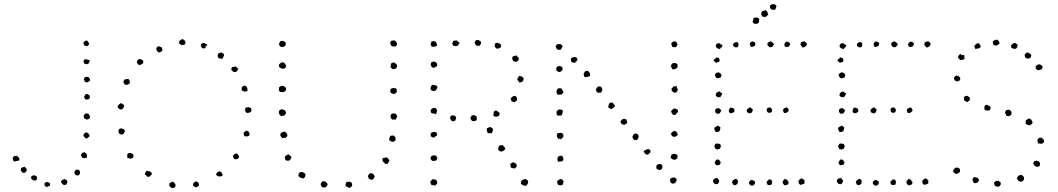

<svg xmlns="http://www.w3.org/2000/svg" viewBox="-20 -937 5399 980"><path d="M428.7 -724.6Q435.5 -716.8 434.1 -715.3Q432.6 -713.9 435.5 -711.9Q430.7 -707 429.7 -705.1Q428.7 -703.1 425.8 -702.1Q421.9 -701.2 418.9 -702.6Q416 -704.1 411.1 -704.1Q405.3 -713.9 406.2 -715.8Q407.2 -717.8 405.3 -719.7L415 -728.5Q424.8 -731.4 425.8 -729Q426.8 -726.6 428.7 -724.6ZM438.5 -628.9Q433.6 -610.4 426.8 -609.4Q423.8 -609.4 418.9 -609.9Q414.1 -610.4 411.1 -612.3Q405.3 -622.1 406.2 -625.5Q407.2 -628.9 409.2 -630.9Q412.1 -635.7 418 -634.8Q423.8 -633.8 430.7 -631.8ZM441.4 -528.3Q436.5 -523.4 431.2 -519.5Q425.8 -515.6 416 -517.6Q413.1 -521.5 411.1 -524.9Q409.2 -528.3 407.2 -531.2Q412.1 -541 412.1 -541.5Q412.1 -542 414.1 -543Q426.8 -547.9 433.6 -541Q440.4 -534.2 439 -531.7Q437.5 -529.3 441.4 -528.3ZM438.5 -448.2Q438.5 -438.5 438 -436Q437.5 -433.6 433.6 -431.6Q429.7 -428.7 426.3 -429.7Q422.9 -430.7 420.9 -427.7Q412.1 -430.7 409.2 -443.4Q410.2 -446.3 412.1 -448.2Q414.1 -450.2 414.1 -454.1Q418 -455.1 419.4 -456.5Q420.9 -458 425.8 -457Q434.6 -452.1 438.5 -448.2ZM410.2 -332Q407.2 -337.9 407.2 -345.7Q413.1 -353.5 415 -357.4Q420.9 -358.4 424.8 -357.9Q428.7 -357.4 433.6 -355.5Q432.6 -352.5 435.1 -350.1Q437.5 -347.7 439.5 -344.7Q437.5 -341.8 438.5 -338.9Q439.5 -335.9 438.5 -334Q436.5 -333 432.6 -330.1Q428.7 -327.1 426.8 -327.1Q421.9 -326.2 418.5 -328.6Q415 -331.1 410.2 -332ZM423.8 -230.5Q418.9 -228.5 417 -231Q415 -233.4 413.1 -235.4Q407.2 -240.2 406.7 -242.7Q406.2 -245.1 405.3 -248Q408.2 -252.9 411.6 -256.8Q415 -260.7 422.9 -261.7Q426.8 -257.8 430.2 -255.9Q433.6 -253.9 435.5 -249Q439.5 -242.2 434.1 -238.8Q428.7 -235.4 423.8 -230.5ZM423.8 -132.8Q418.9 -131.8 414.6 -130.4Q410.2 -128.9 405.3 -129.9Q398.4 -131.8 396 -137.7Q393.6 -143.6 393.6 -149.4Q395.5 -151.4 397.9 -153.3Q400.4 -155.3 401.4 -158.2Q405.3 -158.2 407.2 -158.7Q409.2 -159.2 412.1 -160.2Q414.1 -157.2 417 -156.2Q419.9 -155.3 421.9 -152.3Q423.8 -144.5 424.3 -139.6Q424.8 -134.8 423.8 -132.8ZM79.1 -118.2Q74.2 -119.1 73.7 -116.7Q73.2 -114.3 68.4 -116.2Q57.6 -112.3 50.8 -113.3Q48.8 -117.2 46.9 -120.6Q44.9 -124 44.9 -127.9Q44.9 -132.8 47.4 -134.8Q49.8 -136.7 51.8 -140.6Q56.6 -139.6 58.6 -140.6Q60.5 -141.6 65.4 -141.6Q69.3 -139.6 71.8 -136.7Q74.2 -133.8 77.1 -130.9Q79.1 -126 78.6 -124.5Q78.1 -123 79.1 -118.2ZM96.7 -54.7Q93.8 -56.6 91.3 -60.5Q88.9 -64.5 85 -66.4Q86.9 -69.3 86.9 -72.3Q86.9 -75.2 87.9 -78.1Q93.8 -84 97.2 -83.5Q100.6 -83 105.5 -85.9Q109.4 -84 110.4 -80.6Q111.3 -77.1 115.2 -76.2Q115.2 -72.3 116.2 -69.3Q117.2 -66.4 115.2 -64.5Q109.4 -56.6 107.4 -55.7Q98.6 -54.7 96.7 -54.7ZM378.9 -41Q371.1 -43 366.2 -43Q360.4 -51.8 360.8 -53.2Q361.3 -54.7 359.4 -55.7Q360.4 -61.5 362.8 -64.9Q365.2 -68.4 368.2 -71.3Q375 -72.3 380.9 -69.8Q386.7 -67.4 388.7 -61.5Q388.7 -49.8 387.2 -48.8Q385.7 -47.9 383.8 -45.9ZM169.9 -34.2Q168 -29.3 168.5 -26.4Q168.9 -23.4 167 -18.6Q165 -17.6 161.6 -16.1Q158.2 -14.6 153.3 -15.6Q148.4 -16.6 142.6 -22Q136.7 -27.3 139.6 -36.1Q148.4 -43 156.2 -42Q161.1 -41 164.1 -38.1Q167 -35.2 169.9 -34.2ZM322.3 -16.6Q323.2 -13.7 323.7 -11.2Q324.2 -8.8 324.2 -5.9Q320.3 -1 320.3 1.5Q320.3 3.9 319.3 4.9Q309.6 8.8 302.7 5.9Q295.9 0 292.5 -5.9Q289.1 -11.7 294.9 -14.6Q297.9 -18.6 301.8 -20Q305.7 -21.5 309.6 -23.4Q318.4 -18.6 319.3 -17.1Q320.3 -15.6 322.3 -16.6ZM234.4 -2Q235.4 2.9 235.8 4.4Q236.3 5.9 234.4 10.7Q219.7 18.6 215.8 16.6Q212.9 15.6 209.5 11.2Q206.1 6.8 207 1Q207 -2.9 211.4 -5.4Q215.8 -7.8 220.7 -7.8Q225.6 -7.8 228.5 -5.4Q231.4 -2.9 234.4 -2Z M913.1 -738.3Q917 -733.4 924.8 -728.5Q924.8 -725.6 925.8 -723.1Q926.8 -720.7 926.8 -717.8Q925.8 -710.9 919.9 -709Q914.1 -707 907.2 -706.1Q898.4 -712.9 896.5 -714.4Q894.5 -715.8 892.6 -716.8Q895.5 -723.6 895 -725.1Q894.5 -726.6 895.5 -727.5Q904.3 -736.3 907.7 -735.8Q911.1 -735.4 913.1 -738.3ZM1038.1 -710.9Q1035.2 -700.2 1033.2 -702.6Q1031.2 -705.1 1029.3 -702.1Q1031.2 -691.4 1024.4 -690.4Q1017.6 -689.5 1011.7 -691.4Q1008.8 -696.3 1006.3 -700.7Q1003.9 -705.1 1005.9 -710.9Q1013.7 -716.8 1014.6 -717.8Q1024.4 -718.8 1031.2 -711.9ZM807.6 -693.4Q806.6 -689.5 807.6 -686Q808.6 -682.6 809.6 -678.7Q804.7 -675.8 800.8 -672.4Q796.9 -668.9 788.1 -669.9Q783.2 -675.8 781.2 -676.8Q779.3 -677.7 781.2 -678.7Q775.4 -689.5 778.3 -691.4Q781.2 -693.4 782.2 -698.2Q790 -702.1 795.9 -699.2Q801.8 -696.3 807.6 -693.4ZM1114.3 -636.7Q1106.4 -638.7 1100.1 -639.2Q1093.8 -639.6 1091.8 -647.5Q1089.8 -651.4 1091.3 -654.8Q1092.8 -658.2 1093.8 -663.1Q1106.4 -670.9 1112.3 -668Q1118.2 -665 1122.1 -662.1Q1124 -652.3 1123 -651.4Q1122.1 -650.4 1121.1 -648.4Q1116.2 -638.7 1115.7 -638.7Q1115.2 -638.7 1114.3 -636.7ZM693.4 -635.7Q704.1 -632.8 708.5 -629.4Q712.9 -626 710.9 -619.1Q710.9 -614.3 708.5 -612.3Q706.1 -610.4 701.2 -608.4Q693.4 -604.5 690.4 -605Q687.5 -605.5 682.6 -611.3Q679.7 -615.2 678.7 -617.7Q677.7 -620.1 679.7 -625Q681.6 -629.9 687.5 -634.8ZM1197.3 -585.9Q1192.4 -576.2 1189 -573.7Q1185.5 -571.3 1183.6 -569.3Q1178.7 -568.4 1176.3 -569.8Q1173.8 -571.3 1169.9 -570.3Q1168 -575.2 1164.1 -577.1Q1160.2 -579.1 1160.2 -584Q1164.1 -594.7 1165 -594.2Q1166 -593.8 1168 -594.7Q1180.7 -596.7 1182.1 -597.7Q1183.6 -598.6 1185.5 -596.7Q1188.5 -593.8 1190.4 -590.8Q1192.4 -587.9 1197.3 -585.9ZM609.4 -515.6Q611.3 -526.4 614.3 -530.3Q627 -534.2 629.9 -533.7Q632.8 -533.2 636.7 -533.2Q643.6 -523.4 642.6 -519Q641.6 -514.6 641.6 -509.8Q630.9 -503.9 626 -503.9Q621.1 -503.9 617.2 -504.9Q616.2 -508.8 613.8 -510.7Q611.3 -512.7 609.4 -515.6ZM1244.1 -475.6Q1239.3 -468.8 1227.5 -469.7Q1222.7 -470.7 1219.7 -472.7Q1216.8 -474.6 1213.9 -476.6Q1213.9 -482.4 1213.4 -484.9Q1212.9 -487.3 1213.9 -492.2Q1218.8 -495.1 1222.7 -498Q1226.6 -501 1234.4 -499Q1243.2 -488.3 1242.7 -484.4Q1242.2 -480.5 1244.1 -475.6ZM613.3 -402.3Q613.3 -377.9 592.8 -377.9Q585.9 -384.8 584 -385.3Q582 -385.7 581.1 -387.7Q580.1 -390.6 581.1 -393.1Q582 -395.5 583 -399.4Q590.8 -406.2 592.8 -408.2Q594.7 -410.2 597.7 -410.2Q601.6 -409.2 605 -405.8Q608.4 -402.3 613.3 -402.3ZM1261.7 -385.7Q1262.7 -382.8 1262.7 -378.4Q1262.7 -374 1263.7 -371.1Q1256.8 -358.4 1237.3 -361.3Q1229.5 -372.1 1230.5 -376Q1231.4 -379.9 1233.4 -386.7Q1236.3 -388.7 1241.2 -388.7Q1246.1 -388.7 1250 -390.6Q1254.9 -386.7 1261.7 -385.7ZM591.8 -281.2Q594.7 -280.3 597.7 -281.2Q600.6 -282.2 602.5 -281.2Q604.5 -279.3 608.4 -278.3Q612.3 -277.3 614.3 -275.4Q618.2 -269.5 617.2 -264.6Q611.3 -254.9 610.4 -253.4Q609.4 -252 607.4 -251Q595.7 -250 592.3 -252.4Q588.9 -254.9 586.9 -256.8Q583 -271.5 585.9 -273.9Q588.9 -276.4 591.8 -281.2ZM1250 -264.6Q1252 -258.8 1253.4 -254.9Q1254.9 -251 1252.9 -246.1Q1244.1 -237.3 1227.5 -242.2Q1225.6 -247.1 1224.1 -250.5Q1222.7 -253.9 1224.6 -261.7Q1226.6 -263.7 1230 -264.6Q1233.4 -265.6 1234.4 -269.5Q1240.2 -271.5 1242.7 -268.6Q1245.1 -265.6 1250 -264.6ZM1201.2 -139.6Q1199.2 -128.9 1194.3 -127Q1187.5 -123 1182.1 -124Q1176.8 -125 1174.8 -127Q1169.9 -135.7 1168.9 -137.7Q1171.9 -148.4 1179.2 -151.9Q1186.5 -155.3 1193.4 -151.4Q1193.4 -146.5 1196.3 -144.5Q1199.2 -142.6 1201.2 -139.6ZM634.8 -156.2Q638.7 -154.3 642.1 -155.8Q645.5 -157.2 647.5 -156.2Q653.3 -152.3 655.8 -151.4Q658.2 -150.4 660.2 -148.4Q662.1 -141.6 661.1 -138.7Q660.2 -135.7 657.2 -130.9L646.5 -127Q640.6 -127 638.2 -129.4Q635.7 -131.8 631.8 -129.9Q627.9 -137.7 629.4 -140.6Q630.9 -143.6 628.9 -147.5ZM746.1 -37.1Q743.2 -36.1 739.7 -34.7Q736.3 -33.2 732.4 -35.2Q724.6 -43.9 719.7 -45.9Q720.7 -57.6 728.5 -65.4Q736.3 -65.4 745.6 -61.5Q754.9 -57.6 754.9 -49.8Q754.9 -44.9 751.5 -43.5Q748 -42 746.1 -37.1ZM1115.2 -39.1Q1104.5 -36.1 1100.1 -36.1Q1095.7 -36.1 1093.8 -37.1Q1091.8 -38.1 1088.4 -40.5Q1085 -43 1082 -44.9Q1086.9 -55.7 1089.8 -57.6Q1099.6 -64.5 1105.5 -61.5Q1114.3 -53.7 1115.2 -48.8Q1116.2 -43.9 1115.2 -39.1ZM979.5 19.5Q974.6 15.6 966.8 12.7Q966.8 9.8 965.8 6.8Q964.8 3.9 966.8 -1Q975.6 -9.8 976.6 -10.3Q977.5 -10.7 981.4 -10.7Q985.4 -10.7 986.8 -8.8Q988.3 -6.8 992.2 -5.9Q994.1 -2.9 995.1 2Q996.1 6.8 994.1 11.7Q989.3 16.6 979.5 19.5ZM843.8 -1Q848.6 -2 851.6 -4.9Q854.5 -7.8 859.4 -9.8Q870.1 -7.8 874.5 2.9Q878.9 13.7 871.1 19.5Q863.3 22.5 862.8 22.9Q862.3 23.4 857.4 22.5Q850.6 20.5 846.7 14.6Q842.8 6.8 844.2 4.4Q845.7 2 843.8 -1Z M1997.1 -699.2Q1989.3 -701.2 1988.3 -700.2Q1987.3 -699.2 1985.4 -699.2Q1976.6 -701.2 1973.1 -710.9Q1969.7 -720.7 1977.5 -728.5Q1980.5 -730.5 1985.4 -730Q1990.2 -729.5 1993.2 -731.4Q2001 -726.6 2004.9 -718.8Q2010.7 -708 1997.1 -699.2ZM1410.2 -726.6Q1414.1 -726.6 1418 -728Q1421.9 -729.5 1425.8 -727.5Q1435.5 -723.6 1436.5 -722.7Q1439.5 -713.9 1438.5 -711.9Q1437.5 -710 1438.5 -707Q1430.7 -695.3 1415 -697.3Q1413.1 -698.2 1410.2 -700.7Q1407.2 -703.1 1405.3 -705.1Q1403.3 -715.8 1407.2 -719.7ZM1983.4 -584Q1981.4 -585.9 1979 -588.4Q1976.6 -590.8 1973.6 -592.8Q1974.6 -606.4 1975.6 -610.4Q1976.6 -614.3 1981.4 -616.2Q1983.4 -617.2 1987.8 -617.7Q1992.2 -618.2 1995.1 -616.2Q1997.1 -615.2 2002 -610.4Q2006.8 -605.5 2006.8 -600.6Q2007.8 -596.7 2004.4 -591.8Q2001 -586.9 1996.1 -585Q1994.1 -584 1990.7 -584.5Q1987.3 -585 1983.4 -584ZM1403.3 -595.7Q1405.3 -598.6 1404.3 -601.6Q1403.3 -604.5 1404.3 -607.4Q1410.2 -615.2 1413.1 -615.2Q1418 -619.1 1421.9 -618.7Q1425.8 -618.2 1430.7 -617.2Q1436.5 -608.4 1438 -606Q1439.5 -603.5 1440.4 -601.6Q1440.4 -593.8 1434.1 -589.4Q1427.7 -585 1419.9 -586.9Q1414.1 -587.9 1411.1 -590.8Q1408.2 -593.8 1403.3 -595.7ZM2004.9 -482.4Q2003.9 -476.6 2004.4 -473.6Q2004.9 -470.7 2006.8 -466.8Q1999 -464.8 1998 -459Q1990.2 -456.1 1981.9 -459.5Q1973.6 -462.9 1971.7 -470.7Q1971.7 -474.6 1972.7 -477.1Q1973.6 -479.5 1975.6 -484.4Q1985.4 -488.3 1988.8 -487.8Q1992.2 -487.3 1997.1 -487.3ZM1403.3 -473.6Q1404.3 -479.5 1403.8 -481.9Q1403.3 -484.4 1404.3 -491.2Q1414.1 -499 1415 -499Q1428.7 -499 1431.6 -495.1Q1434.6 -491.2 1439.5 -489.3Q1440.4 -483.4 1439.5 -475.6Q1435.5 -473.6 1433.6 -471.2Q1431.6 -468.8 1426.8 -466.8Q1418.9 -467.8 1416.5 -467.3Q1414.1 -466.8 1411.1 -467.8ZM1439.5 -356.4Q1433.6 -351.6 1430.7 -346.7Q1424.8 -346.7 1421.4 -345.7Q1418 -344.7 1413.1 -345.7Q1411.1 -348.6 1408.7 -350.6Q1406.2 -352.5 1404.3 -357.4Q1402.3 -360.4 1403.8 -362.8Q1405.3 -365.2 1403.3 -370.1Q1411.1 -377.9 1412.6 -377.4Q1414.1 -377 1416 -379.9Q1419.9 -377.9 1425.3 -377Q1430.7 -376 1434.6 -374Q1440.4 -362.3 1439.5 -360.4Q1438.5 -358.4 1439.5 -356.4ZM2001 -327.1Q1996.1 -327.1 1991.2 -326.7Q1986.3 -326.2 1981.4 -327.1Q1974.6 -335 1975.1 -335.9Q1975.6 -336.9 1974.6 -337.9Q1971.7 -344.7 1974.6 -350.1Q1977.5 -355.5 1982.4 -357.4Q1986.3 -359.4 1991.2 -357.9Q1996.1 -356.4 2001 -355.5Q2002.9 -350.6 2005.4 -348.1Q2007.8 -345.7 2006.8 -340.8Q2005.9 -336.9 2003.4 -334.5Q2001 -332 2001 -327.1ZM1419.9 -232.4Q1412.1 -242.2 1411.1 -244.1V-254.9Q1417 -260.7 1421.9 -262.7Q1426.8 -264.6 1434.6 -265.6Q1440.4 -256.8 1441.9 -256.8Q1443.4 -256.8 1445.3 -254.9Q1448.2 -243.2 1444.3 -239.7Q1440.4 -236.3 1436.5 -233.4Q1431.6 -233.4 1427.7 -232.9Q1423.8 -232.4 1419.9 -232.4ZM1998 -217.8Q1993.2 -217.8 1990.7 -215.3Q1988.3 -212.9 1984.4 -212.9Q1979.5 -212.9 1975.6 -215.8Q1971.7 -218.8 1966.8 -220.7Q1966.8 -235.4 1969.2 -237.8Q1971.7 -240.2 1973.6 -244.1Q1983.4 -246.1 1992.2 -244.1Q1994.1 -240.2 1995.6 -238.3Q1997.1 -236.3 1999 -234.4Q1999 -227.5 1998.5 -225.1Q1998 -222.7 1998 -217.8ZM1433.6 -136.7Q1442.4 -146.5 1453.1 -149.4Q1457 -143.6 1461.9 -141.6Q1466.8 -139.6 1467.8 -133.8Q1460.9 -120.1 1460 -119.1Q1454.1 -116.2 1447.8 -116.7Q1441.4 -117.2 1439.5 -119.1Q1435.5 -121.1 1435.1 -126.5Q1434.6 -131.8 1433.6 -136.7ZM1930.7 -127.9Q1941.4 -130.9 1946.3 -132.8Q1951.2 -134.8 1956.1 -132.8Q1965.8 -121.1 1966.8 -120.1Q1967.8 -119.1 1966.8 -113.3Q1964.8 -110.4 1962.4 -107.9Q1960 -105.5 1959 -100.6Q1953.1 -100.6 1949.7 -100.6Q1946.3 -100.6 1944.3 -102.5Q1942.4 -104.5 1940.9 -107.4Q1939.5 -110.4 1935.5 -110.4Q1933.6 -114.3 1932.6 -116.7Q1931.6 -119.1 1933.6 -124ZM1540 -44.9Q1537.1 -32.2 1534.2 -30.8Q1531.2 -29.3 1528.3 -25.4Q1524.4 -27.3 1521.5 -27.8Q1518.6 -28.3 1513.7 -29.3Q1511.7 -33.2 1507.8 -34.7Q1503.9 -36.1 1502 -38.1Q1502.9 -42 1504.4 -44.9Q1505.9 -47.9 1504.9 -52.7Q1512.7 -60.5 1524.4 -58.6Q1530.3 -54.7 1531.7 -54.7Q1533.2 -54.7 1534.2 -53.7ZM1861.3 -25.4Q1861.3 -30.3 1859.9 -33.2Q1858.4 -36.1 1856.4 -39.1Q1860.4 -41 1860.8 -43.5Q1861.3 -45.9 1863.3 -47.9Q1865.2 -49.8 1868.7 -51.8Q1872.1 -53.7 1877 -52.7Q1886.7 -48.8 1886.7 -47.9Q1886.7 -46.9 1887.7 -45.9Q1893.6 -35.2 1892.6 -34.7Q1891.6 -34.2 1890.6 -32.2Q1885.7 -22.5 1884.8 -22.5Q1876 -16.6 1871.1 -21.5ZM1653.3 2Q1649.4 14.6 1641.6 18.6Q1633.8 22.5 1623 17.6Q1621.1 13.7 1619.1 11.2Q1617.2 8.8 1617.2 3.9Q1617.2 -1 1620.6 -5.4Q1624 -9.8 1627 -12.7Q1630.9 -11.7 1634.8 -11.2Q1638.7 -10.7 1642.6 -9.8Q1644.5 -4.9 1647.5 -2.9Q1650.4 -1 1653.3 2ZM1776.4 -2.9Q1774.4 0 1776.4 2.4Q1778.3 4.9 1777.3 8.8Q1776.4 13.7 1772.9 16.6Q1769.5 19.5 1764.6 22.5Q1759.8 21.5 1757.8 18.6Q1755.9 15.6 1751 17.6Q1749 14.6 1747.1 13.7Q1745.1 12.7 1743.2 9.8Q1744.1 1 1745.6 -1.5Q1747.1 -3.9 1749 -7.8Q1752.9 -8.8 1756.8 -9.3Q1760.7 -9.8 1765.6 -9.8Q1772.5 -4.9 1773.9 -4.9Q1775.4 -4.9 1776.4 -2.9Z M2428.7 -704.1Q2423.8 -704.1 2419.9 -703.1Q2416 -702.1 2412.1 -704.1Q2406.2 -709 2405.3 -712.9Q2404.3 -716.8 2402.3 -719.7Q2406.2 -723.6 2408.2 -731.4Q2412.1 -731.4 2415 -732.4Q2418 -733.4 2420.9 -732.4Q2424.8 -732.4 2427.2 -729.5Q2429.7 -726.6 2434.6 -725.6Q2436.5 -715.8 2433.6 -711.4Q2430.7 -707 2428.7 -704.1ZM2325.2 -716.8Q2324.2 -712.9 2321.3 -711.9Q2318.4 -710.9 2320.3 -706.1Q2316.4 -705.1 2314.5 -703.6Q2312.5 -702.1 2308.6 -701.2Q2304.7 -701.2 2301.3 -702.1Q2297.9 -703.1 2293.9 -704.1Q2291 -706.1 2290.5 -709.5Q2290 -712.9 2288.1 -715.8Q2291 -718.8 2293 -727.5Q2296.9 -729.5 2301.8 -730Q2306.6 -730.5 2311.5 -730.5Q2318.4 -722.7 2319.8 -723.1Q2321.3 -723.6 2322.3 -722.7ZM2210.9 -712.9Q2209 -706.1 2209 -702.1Q2188.5 -694.3 2180.7 -702.1Q2180.7 -705.1 2179.2 -707.5Q2177.7 -710 2177.7 -712.9Q2181.6 -717.8 2181.2 -720.7Q2180.7 -723.6 2182.6 -726.6Q2184.6 -724.6 2187 -726.1Q2189.5 -727.5 2193.4 -727.5Q2197.3 -726.6 2199.2 -725.6Q2201.2 -724.6 2205.1 -722.7Q2205.1 -718.8 2207 -716.8Q2209 -714.8 2210.9 -712.9ZM2538.1 -707Q2538.1 -704.1 2537.6 -702.1Q2537.1 -700.2 2537.1 -696.3Q2526.4 -689.5 2521.5 -688.5Q2516.6 -687.5 2511.7 -691.4Q2506.8 -695.3 2506.8 -697.8Q2506.8 -700.2 2503.9 -700.2Q2507.8 -708 2505.9 -713.9Q2509.8 -715.8 2512.2 -717.8Q2514.6 -719.7 2518.6 -718.8Q2534.2 -713.9 2538.1 -707ZM2628.9 -639.6Q2627 -635.7 2627 -634.8Q2627 -633.8 2626 -628.9Q2622.1 -627.9 2621.6 -625.5Q2621.1 -623 2616.2 -622.1Q2611.3 -620.1 2607.4 -622.6Q2603.5 -625 2598.6 -626Q2596.7 -630.9 2595.2 -635.7Q2593.8 -640.6 2595.7 -647.5Q2608.4 -653.3 2610.8 -652.8Q2613.3 -652.3 2615.2 -654.3Q2622.1 -647.5 2624.5 -644.5Q2627 -641.6 2628.9 -639.6ZM2189.5 -590.8Q2179.7 -598.6 2179.7 -602.1Q2179.7 -605.5 2176.8 -606.4Q2178.7 -608.4 2179.7 -610.8Q2180.7 -613.3 2180.7 -618.2Q2184.6 -620.1 2189.5 -622.1Q2194.3 -624 2199.2 -622.1Q2202.1 -620.1 2205.1 -618.7Q2208 -617.2 2210 -615.2L2211.9 -601.6Q2200.2 -590.8 2189.5 -590.8ZM2652.3 -529.3Q2651.4 -526.4 2648.9 -524.4Q2646.5 -522.5 2645.5 -518.6Q2640.6 -517.6 2637.7 -517.1Q2634.8 -516.6 2630.9 -515.6Q2627.9 -518.6 2625.5 -523.4Q2623 -528.3 2620.1 -531.2Q2624 -543 2626 -544.4Q2627.9 -545.9 2629.9 -549.8Q2634.8 -548.8 2636.2 -547.9Q2637.7 -546.9 2641.6 -547.9Q2648.4 -542 2649.9 -541Q2651.4 -540 2652.3 -538.1ZM2210.9 -498Q2213.9 -490.2 2210 -484.4Q2206.1 -478.5 2202.1 -473.6Q2181.6 -468.8 2176.8 -484.4Q2179.7 -490.2 2178.7 -495.1Q2180.7 -496.1 2182.1 -499Q2183.6 -502 2185.5 -503.9Q2200.2 -503.9 2203.1 -501.5Q2206.1 -499 2210.9 -498ZM2610.4 -448.2 2618.2 -438.5Q2619.1 -428.7 2618.2 -426.3Q2617.2 -423.8 2617.2 -420.9Q2612.3 -422.9 2611.3 -419.9Q2610.4 -417 2606.4 -415Q2600.6 -415 2597.7 -417.5Q2594.7 -419.9 2589.8 -419.9Q2591.8 -424.8 2589.4 -427.2Q2586.9 -429.7 2585.9 -432.6Q2593.8 -444.3 2599.1 -445.3Q2604.5 -446.3 2610.4 -448.2ZM2211.9 -374Q2208 -364.3 2208.5 -362.8Q2209 -361.3 2209 -360.4Q2202.1 -351.6 2201.2 -354Q2200.2 -356.4 2198.2 -357.4Q2186.5 -357.4 2184.6 -358.9Q2182.6 -360.4 2180.7 -361.3Q2178.7 -368.2 2178.7 -370.1Q2178.7 -372.1 2176.8 -374Q2184.6 -382.8 2189 -384.8Q2193.4 -386.7 2202.1 -385.7Q2205.1 -383.8 2207 -379.9Q2209 -376 2211.9 -374ZM2530.3 -359.4Q2530.3 -346.7 2521.5 -342.8Q2504.9 -338.9 2498 -346.7Q2499 -354.5 2499.5 -358.9Q2500 -363.3 2502.9 -370.1Q2505.9 -371.1 2509.3 -372.1Q2512.7 -373 2514.6 -372.1Q2525.4 -365.2 2526.9 -363.3Q2528.3 -361.3 2530.3 -359.4ZM2414.1 -342.8Q2412.1 -337.9 2413.6 -333.5Q2415 -329.1 2412.1 -324.2Q2410.2 -320.3 2401.9 -318.8Q2393.6 -317.4 2388.7 -320.3Q2383.8 -329.1 2381.8 -331.1Q2379.9 -333 2380.9 -335Q2380.9 -337.9 2383.8 -340.8Q2386.7 -343.8 2387.7 -347.7Q2391.6 -347.7 2394 -348.6Q2396.5 -349.6 2400.4 -349.6Q2404.3 -348.6 2406.7 -345.2Q2409.2 -341.8 2414.1 -342.8ZM2301.8 -346.7Q2303.7 -342.8 2305.2 -341.8Q2306.6 -340.8 2308.6 -336.9Q2305.7 -325.2 2305.2 -324.7Q2304.7 -324.2 2301.8 -320.3Q2290 -315.4 2285.2 -320.3Q2275.4 -332 2277.3 -336.9Q2279.3 -341.8 2281.2 -345.7Q2290 -349.6 2293.5 -347.7Q2296.9 -345.7 2301.8 -346.7ZM2490.2 -256.8Q2482.4 -256.8 2479 -257.3Q2475.6 -257.8 2470.7 -255.9Q2469.7 -259.8 2467.8 -261.7Q2465.8 -263.7 2465.8 -267.6Q2463.9 -272.5 2464.8 -274.9Q2465.8 -277.3 2464.8 -282.2Q2475.6 -286.1 2481.4 -289.1Q2486.3 -287.1 2488.3 -285.2Q2490.2 -283.2 2495.1 -281.2Q2497.1 -269.5 2494.1 -265.6Q2491.2 -261.7 2490.2 -256.8ZM2206.1 -262.7Q2208 -258.8 2209.5 -255.9Q2210.9 -252.9 2211.9 -248Q2210 -245.1 2207.5 -244.1Q2205.1 -243.2 2203.1 -241.2Q2194.3 -233.4 2194.3 -233.9Q2194.3 -234.4 2192.4 -235.4Q2182.6 -237.3 2181.2 -239.7Q2179.7 -242.2 2177.7 -243.2Q2179.7 -248 2178.7 -251Q2177.7 -253.9 2178.7 -257.8Q2186.5 -260.7 2187 -261.7Q2187.5 -262.7 2189.5 -262.7Q2197.3 -263.7 2206.1 -262.7ZM2544.9 -196.3 2552.7 -188.5Q2558.6 -180.7 2558.6 -178.7Q2558.6 -176.8 2560.5 -176.8Q2549.8 -167 2543.9 -164.6Q2538.1 -162.1 2531.2 -165Q2525.4 -169.9 2522.5 -172.9Q2523.4 -182.6 2524.9 -186.5Q2526.4 -190.4 2528.3 -193.4Q2532.2 -195.3 2536.6 -195.3Q2541 -195.3 2544.9 -196.3ZM2178.7 -137.7Q2190.4 -144.5 2194.3 -144.5Q2201.2 -142.6 2206.1 -142.6Q2209 -134.8 2210.4 -133.8Q2211.9 -132.8 2211.9 -129.9Q2211.9 -127 2209.5 -123Q2207 -119.1 2205.1 -117.2Q2190.4 -114.3 2185.5 -116.2Q2183.6 -117.2 2181.6 -120.6Q2179.7 -124 2177.7 -126Q2176.8 -129.9 2178.2 -131.3Q2179.7 -132.8 2178.7 -137.7ZM2609.4 -77.1Q2602.5 -78.1 2597.2 -78.6Q2591.8 -79.1 2587.9 -82Q2585 -93.8 2584.5 -96.2Q2584 -98.6 2585.9 -101.6Q2592.8 -106.4 2595.7 -107.9Q2598.6 -109.4 2603.5 -107.4Q2613.3 -100.6 2615.2 -100.6Q2617.2 -96.7 2617.7 -90.8Q2618.2 -85 2613.3 -83ZM2201.2 10.7Q2196.3 8.8 2190.9 8.3Q2185.5 7.8 2180.7 5.9Q2175.8 -4.9 2176.8 -9.3Q2177.7 -13.7 2180.7 -14.6Q2187.5 -23.4 2189.5 -22.5Q2191.4 -21.5 2194.3 -21.5Q2204.1 -21.5 2209 -14.6Q2211.9 -8.8 2211.9 -4.9Q2211.9 -1 2210.9 1Q2206.1 3.9 2205.1 6.8Q2204.1 9.8 2201.2 10.7ZM2664.1 11.7Q2659.2 11.7 2657.2 10.3Q2655.3 8.8 2648.4 8.8Q2646.5 5.9 2643.6 4.4Q2640.6 2.9 2638.7 1Q2640.6 -13.7 2641.6 -14.6Q2651.4 -21.5 2655.8 -22Q2660.2 -22.5 2663.1 -23.4Q2667 -21.5 2669.9 -18.6Q2672.9 -15.6 2675.8 -12.7Q2675.8 -2 2672.9 2Q2668 8.8 2667 9.8Q2666 10.7 2664.1 11.7Z M3411.1 -698.2Q3406.2 -711.9 3406.2 -713.9Q3406.2 -717.8 3409.2 -719.2Q3412.1 -720.7 3415 -724.6Q3422.9 -726.6 3430.7 -724.6Q3432.6 -720.7 3434.6 -717.3Q3436.5 -713.9 3438.5 -709Q3436.5 -706.1 3434.6 -703.1Q3432.6 -700.2 3430.7 -697.3Q3424.8 -695.3 3420.9 -696.3Q3417 -697.3 3411.1 -698.2ZM2852.5 -703.1Q2848.6 -693.4 2846.7 -691.9Q2844.7 -690.4 2844.7 -685.5Q2839.8 -682.6 2835.4 -682.6Q2831.1 -682.6 2823.2 -684.6Q2819.3 -693.4 2817.9 -694.8Q2816.4 -696.3 2815.4 -700.2Q2818.4 -706.1 2820.8 -707.5Q2823.2 -709 2825.2 -711.9Q2835 -710.9 2835.9 -711.9Q2836.9 -712.9 2838.9 -711.9Q2843.8 -710.9 2845.7 -708Q2847.7 -705.1 2852.5 -703.1ZM2924.8 -641.6Q2924.8 -637.7 2926.3 -635.7Q2927.7 -633.8 2926.8 -630.9Q2925.8 -626 2921.4 -623.5Q2917 -621.1 2915 -616.2Q2910.2 -618.2 2899.4 -618.2Q2888.7 -631.8 2898.4 -642.6Q2904.3 -643.6 2909.2 -645.5Q2914.1 -647.5 2919.9 -644.5ZM3414.1 -616.2Q3416 -614.3 3420.9 -614.7Q3425.8 -615.2 3427.7 -616.2Q3430.7 -614.3 3433.1 -612.3Q3435.5 -610.4 3438.5 -608.4Q3437.5 -604.5 3438.5 -602.1Q3439.5 -599.6 3438.5 -594.7Q3435.5 -588.9 3429.7 -586.4Q3423.8 -584 3416 -582Q3412.1 -583 3411.1 -585.9Q3410.2 -588.9 3407.2 -590.8Q3407.2 -594.7 3405.8 -597.7Q3404.3 -600.6 3404.3 -603.5Q3410.2 -610.4 3412.1 -612.3ZM2851.6 -591.8Q2851.6 -586.9 2850.6 -585Q2849.6 -583 2851.6 -580.1Q2847.7 -576.2 2843.8 -572.8Q2839.8 -569.3 2833 -569.3Q2829.1 -570.3 2827.1 -572.3Q2825.2 -574.2 2821.3 -575.2Q2821.3 -579.1 2820.3 -580.6Q2819.3 -582 2818.4 -586.9Q2822.3 -593.8 2822.3 -595.2Q2822.3 -596.7 2823.2 -597.7Q2833 -598.6 2835.9 -599.6Q2838.9 -600.6 2841.8 -599.6Q2844.7 -596.7 2847.2 -595.2Q2849.6 -593.8 2851.6 -591.8ZM2962.9 -544.9Q2960.9 -553.7 2960 -554.2Q2959 -554.7 2959 -556.6Q2959 -561.5 2961.4 -564.9Q2963.9 -568.4 2966.8 -573.2Q2976.6 -576.2 2979 -575.2Q2981.4 -574.2 2984.4 -573.2Q2986.3 -570.3 2987.8 -567.4Q2989.3 -564.5 2992.2 -561.5Q2991.2 -553.7 2991.2 -551.8Q2991.2 -549.8 2989.3 -547.9Q2978.5 -544.9 2976.1 -543.9Q2973.6 -543 2972.7 -543ZM3435.5 -495.1Q3433.6 -489.3 3436 -486.8Q3438.5 -484.4 3440.4 -481.4Q3437.5 -472.7 3434.1 -468.3Q3430.7 -463.9 3425.8 -463.9Q3420.9 -462.9 3417 -466.8Q3413.1 -470.7 3408.2 -473.6Q3409.2 -477.5 3408.2 -480.5Q3407.2 -483.4 3409.2 -488.3Q3414.1 -489.3 3415 -491.7Q3416 -494.1 3418 -496.1Q3421.9 -498 3424.3 -496.6Q3426.8 -495.1 3431.6 -497.1ZM2855.5 -462.9Q2847.7 -459 2846.7 -454.1Q2841.8 -453.1 2837.9 -453.6Q2834 -454.1 2826.2 -454.1Q2820.3 -463.9 2820.8 -465.8Q2821.3 -467.8 2818.4 -466.8Q2821.3 -471.7 2822.8 -477.5Q2824.2 -483.4 2829.1 -485.4Q2834 -487.3 2837.9 -486.3Q2841.8 -485.4 2846.7 -485.4Q2848.6 -483.4 2849.1 -479.5Q2849.6 -475.6 2853.5 -474.6Q2854.5 -471.7 2855 -469.2Q2855.5 -466.8 2855.5 -462.9ZM3020.5 -478.5Q3022.5 -483.4 3025.4 -486.8Q3028.3 -490.2 3030.3 -494.1Q3038.1 -497.1 3042 -495.6Q3045.9 -494.1 3049.8 -493.2Q3049.8 -489.3 3051.3 -486.8Q3052.7 -484.4 3054.7 -482.4Q3052.7 -470.7 3050.8 -468.8Q3048.8 -466.8 3046.9 -463.9Q3037.1 -464.8 3037.1 -463.9Q3037.1 -462.9 3035.2 -462.9Q3028.3 -464.8 3025.4 -468.8Q3023.4 -470.7 3023.9 -473.6Q3024.4 -476.6 3020.5 -478.5ZM3118.2 -396.5Q3119.1 -392.6 3115.7 -390.6Q3112.3 -388.7 3110.4 -386.7Q3102.5 -377.9 3095.7 -382.3Q3088.9 -386.7 3084 -388.7Q3084 -390.6 3085.4 -394.5Q3086.9 -398.4 3086.9 -402.3Q3087.9 -406.2 3089.4 -407.7Q3090.8 -409.2 3092.8 -412.1Q3101.6 -413.1 3103 -413.6Q3104.5 -414.1 3105.5 -414.1Q3113.3 -404.3 3115.7 -402.8Q3118.2 -401.4 3118.2 -396.5ZM3440.4 -377.9Q3437.5 -376 3439.5 -372.6Q3441.4 -369.1 3440.4 -366.2Q3428.7 -354.5 3427.7 -350.6Q3416 -348.6 3411.6 -355Q3407.2 -361.3 3405.3 -370.1Q3415 -379.9 3417 -381.8Q3418.9 -383.8 3426.8 -382.8Q3430.7 -381.8 3433.1 -379.4Q3435.5 -377 3440.4 -377.9ZM2853.5 -372.1Q2850.6 -353.5 2846.7 -347.7Q2839.8 -346.7 2833 -346.7Q2826.2 -346.7 2822.3 -349.6Q2822.3 -355.5 2820.8 -359.9Q2819.3 -364.3 2821.3 -368.2Q2823.2 -373 2829.6 -376.5Q2835.9 -379.9 2843.8 -377.9Q2846.7 -377 2849.1 -375Q2851.6 -373 2853.5 -372.1ZM3239.3 -249Q3237.3 -244.1 3239.3 -241.7Q3241.2 -239.3 3239.3 -234.4Q3238.3 -232.4 3235.4 -228Q3232.4 -223.6 3230.5 -222.7Q3227.5 -220.7 3224.6 -222.2Q3221.7 -223.6 3218.8 -221.7Q3210 -229.5 3209 -232.9Q3208 -236.3 3208 -240.2Q3212.9 -250 3215.8 -252.4Q3218.8 -254.9 3223.6 -255.9Q3234.4 -252.9 3235.4 -251Q3236.3 -249 3239.3 -249ZM3439.5 -249Q3437.5 -245.1 3434.1 -244.1Q3430.7 -243.2 3428.7 -239.3Q3417 -238.3 3415 -239.7Q3413.1 -241.2 3410.2 -243.2Q3404.3 -252 3404.3 -252.9Q3408.2 -261.7 3413.1 -264.6Q3418 -267.6 3421.9 -268.6Q3429.7 -267.6 3430.2 -266.1Q3430.7 -264.6 3432.6 -265.6Q3434.6 -260.7 3436.5 -257.3Q3438.5 -253.9 3439.5 -249ZM3181.6 -310.5Q3179.7 -306.6 3176.3 -305.7Q3172.9 -304.7 3170.9 -300.8Q3159.2 -299.8 3157.2 -301.8Q3155.3 -303.7 3153.3 -304.7Q3148.4 -313.5 3147.5 -313.5Q3146.5 -313.5 3146.5 -315.4Q3151.4 -324.2 3155.8 -327.1Q3160.2 -330.1 3165 -331.1Q3171.9 -330.1 3172.9 -328.6Q3173.8 -327.1 3175.8 -328.1Q3177.7 -324.2 3179.2 -320.3Q3180.7 -316.4 3181.6 -310.5ZM2849.6 -257.8Q2853.5 -250 2856.4 -247.1Q2856.4 -239.3 2852.5 -235.4Q2848.6 -231.4 2843.8 -226.6Q2838.9 -226.6 2837.4 -228.5Q2835.9 -230.5 2831.1 -227.5Q2823.2 -236.3 2823.7 -237.3Q2824.2 -238.3 2823.2 -239.3Q2821.3 -250 2823.2 -252Q2825.2 -253.9 2825.2 -256.8Q2833 -257.8 2837.9 -258.8Q2842.8 -259.8 2849.6 -257.8ZM3300.8 -168Q3298.8 -162.1 3298.8 -157.2Q3293.9 -155.3 3292 -151.9Q3290 -148.4 3284.2 -147.5Q3280.3 -147.5 3278.3 -149.4Q3276.4 -151.4 3272.5 -152.3Q3270.5 -156.2 3264.6 -164.1Q3267.6 -166 3269 -168.5Q3270.5 -170.9 3275.4 -170.9Q3288.1 -179.7 3293 -174.8Q3297.9 -169.9 3300.8 -168ZM3437.5 -144.5Q3439.5 -139.6 3438 -136.2Q3436.5 -132.8 3437.5 -128.9Q3432.6 -127 3429.7 -123.5Q3426.8 -120.1 3418.9 -122.1Q3408.2 -125 3406.2 -128.4Q3404.3 -131.8 3403.3 -132.8Q3402.3 -137.7 3404.8 -140.6Q3407.2 -143.6 3408.2 -150.4Q3411.1 -148.4 3413.6 -150.4Q3416 -152.3 3419.9 -152.3Q3431.6 -150.4 3433.6 -148.4Q3435.5 -146.5 3437.5 -144.5ZM2826.2 -113.3Q2827.1 -122.1 2826.2 -122.6Q2825.2 -123 2824.2 -125Q2826.2 -129.9 2827.6 -134.3Q2829.1 -138.7 2834 -140.6Q2835.9 -141.6 2841.8 -142.1Q2847.7 -142.6 2849.6 -140.6Q2855.5 -132.8 2855.5 -129.4Q2855.5 -126 2855.5 -121.1Q2849.6 -113.3 2848.6 -113.8Q2847.7 -114.3 2846.7 -113.3Q2835 -112.3 2832.5 -111.8Q2830.1 -111.3 2826.2 -113.3ZM3360.4 -92.8Q3361.3 -85 3360.4 -82.5Q3359.4 -80.1 3358.4 -74.2Q3354.5 -74.2 3352.5 -71.3Q3350.6 -68.4 3345.7 -69.3Q3335.9 -73.2 3335 -73.2Q3334 -73.2 3332 -74.2Q3327.1 -88.9 3333 -94.7Q3341.8 -100.6 3347.2 -100.1Q3352.5 -99.6 3354.5 -98.6ZM3428.7 -4.9Q3423.8 -2.9 3421.4 -1Q3418.9 1 3414.1 0Q3405.3 0 3401.4 -9.8Q3400.4 -11.7 3400.4 -15.6Q3400.4 -19.5 3400.4 -21.5Q3402.3 -27.3 3409.2 -29.3Q3413.1 -31.2 3417 -30.8Q3420.9 -30.3 3424.8 -31.2Q3426.8 -27.3 3429.7 -26.4Q3432.6 -25.4 3433.6 -21.5Q3434.6 -16.6 3432.1 -13.2Q3429.7 -9.8 3428.7 -4.9ZM2850.6 7.8Q2839.8 9.8 2836.9 8.3Q2834 6.8 2829.1 7.8Q2821.3 -8.8 2824.2 -12.7Q2826.2 -15.6 2828.6 -16.6Q2831.1 -17.6 2835.9 -21.5Q2843.8 -26.4 2851.6 -18.6Q2858.4 -9.8 2857.4 -9.3Q2856.4 -8.8 2856.4 -7.8Z M3745.1 -720.7Q3746.1 -717.8 3748 -716.3Q3750 -714.8 3749 -710Q3749 -701.2 3746.6 -698.2Q3744.1 -695.3 3739.3 -695.3Q3734.4 -694.3 3731 -696.8Q3727.5 -699.2 3723.6 -701.2Q3718.8 -710.9 3726.6 -717.8Q3737.3 -723.6 3739.7 -722.2Q3742.2 -720.7 3745.1 -720.7ZM4085.9 -726.6Q4093.8 -718.8 4096.7 -717.8Q4099.6 -709 4094.7 -703.1Q4085.9 -696.3 4083 -695.3Q4080.1 -694.3 4076.2 -695.3Q4071.3 -702.1 4069.3 -704.1Q4067.4 -706.1 4065.4 -710Q4066.4 -712.9 4067.4 -714.8Q4068.4 -716.8 4067.4 -720.7Q4072.3 -722.7 4076.2 -724.1Q4080.1 -725.6 4085.9 -726.6ZM3668 -706.1Q3665 -698.2 3664.1 -697.3Q3663.1 -696.3 3663.1 -694.3Q3658.2 -695.3 3657.7 -692.4Q3657.2 -689.5 3655.3 -686.5Q3642.6 -688.5 3638.2 -692.9Q3633.8 -697.3 3633.8 -701.2Q3632.8 -709 3639.2 -713.4Q3645.5 -717.8 3654.3 -715.8Q3656.2 -710.9 3660.6 -710Q3665 -709 3668 -706.1ZM3930.7 -710Q3928.7 -707 3925.8 -703.6Q3922.9 -700.2 3920.9 -696.3Q3917 -697.3 3913.1 -696.3Q3909.2 -695.3 3906.2 -697.3Q3897.5 -705.1 3897.5 -706.1Q3896.5 -714.8 3897.9 -716.3Q3899.4 -717.8 3900.4 -719.7Q3902.3 -721.7 3905.8 -723.1Q3909.2 -724.6 3914.1 -726.6Q3918 -724.6 3919.9 -721.7Q3921.9 -718.8 3926.8 -717.8ZM4007.8 -721.7Q4009.8 -718.8 4011.7 -715.8Q4013.7 -712.9 4012.7 -708Q4007.8 -705.1 4005.9 -699.2Q3993.2 -695.3 3991.7 -697.3Q3990.2 -699.2 3986.3 -699.2Q3986.3 -702.1 3984.4 -705.1Q3982.4 -708 3983.4 -710.9Q3984.4 -718.8 3997.1 -725.6Q4001 -724.6 4002.4 -722.2Q4003.9 -719.7 4007.8 -721.7ZM3650.4 -620.1Q3645.5 -621.1 3642.6 -619.6Q3639.6 -618.2 3636.7 -616.2Q3627 -620.1 3622.1 -630.9Q3634.8 -639.6 3637.7 -644.5Q3641.6 -643.6 3646 -641.6Q3650.4 -639.6 3652.3 -633.8Q3653.3 -631.8 3652.3 -627.4Q3651.4 -623 3650.4 -620.1ZM3663.1 -550.8Q3658.2 -543 3659.2 -543Q3660.2 -543 3658.2 -541Q3652.3 -540 3646.5 -538.1Q3640.6 -536.1 3635.7 -540Q3632.8 -544.9 3630.4 -548.8Q3627.9 -552.7 3629.9 -558.6Q3639.6 -567.4 3641.6 -566.9Q3643.6 -566.4 3645.5 -568.4Q3649.4 -567.4 3652.3 -565.4Q3655.3 -563.5 3659.2 -561.5Q3661.1 -553.7 3663.1 -550.8ZM3667 -460.9Q3663.1 -449.2 3660.2 -447.3Q3657.2 -445.3 3658.2 -440.4Q3653.3 -440.4 3649.9 -441.4Q3646.5 -442.4 3642.6 -440.4Q3639.6 -442.4 3638.2 -444.3Q3636.7 -446.3 3632.8 -447.3Q3632.8 -452.1 3634.3 -453.6Q3635.7 -455.1 3633.8 -460Q3637.7 -464.8 3646 -468.8Q3654.3 -472.7 3659.2 -463.9ZM3727.5 -381.8Q3728.5 -377.9 3728.5 -374.5Q3728.5 -371.1 3729.5 -369.1Q3726.6 -364.3 3719.7 -360.8Q3712.9 -357.4 3704.1 -360.4Q3703.1 -364.3 3701.2 -366.2Q3699.2 -368.2 3700.2 -375Q3705.1 -385.7 3706.1 -385.7Q3707 -385.7 3707 -387.7Q3718.8 -387.7 3721.2 -385.3Q3723.6 -382.8 3727.5 -381.8ZM3662.1 -374Q3656.2 -360.4 3651.4 -357.4Q3647.5 -357.4 3644.5 -356.9Q3641.6 -356.4 3637.7 -356.4Q3637.7 -359.4 3634.8 -360.8Q3631.8 -362.3 3630.9 -365.2Q3627.9 -377 3636.7 -383.8Q3640.6 -382.8 3642.6 -384.3Q3644.5 -385.7 3649.4 -384.8Q3652.3 -381.8 3655.8 -379.4Q3659.2 -377 3662.1 -374ZM3810.5 -388.7Q3813.5 -385.7 3816.9 -383.3Q3820.3 -380.9 3823.2 -377Q3819.3 -364.3 3815.4 -361.3Q3811.5 -358.4 3806.6 -358.4Q3794.9 -362.3 3793.9 -363.3Q3790 -373 3791.5 -375.5Q3793 -377.9 3793.9 -379.9Q3804.7 -387.7 3804.7 -387.7ZM3914.1 -361.3Q3910.2 -363.3 3908.2 -361.8Q3906.2 -360.4 3903.3 -361.3Q3895.5 -365.2 3896 -366.2Q3896.5 -367.2 3895.5 -369.1Q3892.6 -374 3894 -379.4Q3895.5 -384.8 3898.4 -386.7Q3909.2 -387.7 3909.7 -388.7Q3910.2 -389.6 3911.1 -389.6Q3922.9 -379.9 3920.9 -372.6Q3918.9 -365.2 3914.1 -361.3ZM3999 -387.7Q4002 -382.8 4004.4 -378.9Q4006.8 -375 4004.9 -370.1Q3995.1 -360.4 3991.2 -360.8Q3987.3 -361.3 3982.4 -360.4Q3979.5 -362.3 3979 -366.7Q3978.5 -371.1 3975.6 -373Q3977.5 -377 3978.5 -378.4Q3979.5 -379.9 3981.4 -384.8Q3987.3 -383.8 3989.7 -386.7Q3992.2 -389.6 3999 -387.7ZM3653.3 -267.6Q3648.4 -265.6 3644.5 -264.2Q3640.6 -262.7 3632.8 -263.7Q3631.8 -266.6 3630.4 -268.1Q3628.9 -269.5 3627 -274.4Q3627 -275.4 3626.5 -279.8Q3626 -284.2 3627 -286.1Q3638.7 -293 3644.5 -295.9Q3648.4 -293.9 3650.9 -291.5Q3653.3 -289.1 3657.2 -288.1Q3656.2 -276.4 3654.8 -274.4Q3653.3 -272.5 3653.3 -267.6ZM3655.3 -202.1Q3657.2 -199.2 3657.7 -196.3Q3658.2 -193.4 3660.2 -191.4Q3659.2 -187.5 3657.2 -185.5Q3655.3 -183.6 3656.2 -178.7Q3643.6 -172.9 3640.6 -174.3Q3637.7 -175.8 3632.8 -175.8Q3630.9 -180.7 3628.4 -183.6Q3626 -186.5 3627 -194.3Q3632.8 -206.1 3639.2 -204.6Q3645.5 -203.1 3655.3 -202.1ZM3652.3 -120.1Q3653.3 -112.3 3655.8 -111.8Q3658.2 -111.3 3659.2 -109.4Q3658.2 -106.4 3656.7 -102.5Q3655.3 -98.6 3653.3 -96.7Q3638.7 -90.8 3633.8 -95.7Q3628.9 -100.6 3627.9 -108.4Q3633.8 -119.1 3635.7 -120.6Q3637.7 -122.1 3639.6 -124Q3641.6 -122.1 3646 -122.1Q3650.4 -122.1 3652.3 -120.1ZM3640.6 3.9Q3636.7 1 3628.9 2.9Q3627 0 3625 -2.9Q3623 -5.9 3620.1 -7.8Q3619.1 -12.7 3620.1 -15.1Q3621.1 -17.6 3622.1 -21.5Q3631.8 -28.3 3634.3 -27.8Q3636.7 -27.3 3638.7 -29.3Q3643.6 -27.3 3645.5 -22.9Q3647.5 -18.6 3651.4 -15.6Q3649.4 -2 3640.6 3.9ZM3740.2 -23.4Q3741.2 -18.6 3743.7 -17.6Q3746.1 -16.6 3747.1 -12.7Q3747.1 -7.8 3745.1 -5.9Q3743.2 -3.9 3745.1 1Q3741.2 2 3739.7 4.4Q3738.3 6.8 3733.4 7.8Q3731.4 7.8 3728 7.8Q3724.6 7.8 3722.7 5.9Q3719.7 -2 3718.3 -2Q3716.8 -2 3716.8 -3.9Q3715.8 -6.8 3717.3 -9.3Q3718.8 -11.7 3719.7 -15.6Q3724.6 -17.6 3728.5 -21.5Q3732.4 -25.4 3740.2 -23.4ZM3984.4 -24.4Q3989.3 -22.5 3994.1 -21Q3999 -19.5 4001 -12.7Q4007.8 -6.8 4005.4 -2.9Q4002.9 1 4001 4.9Q3997.1 6.8 3993.2 7.8Q3989.3 8.8 3983.4 8.8Q3980.5 5.9 3978.5 2.4Q3976.6 -1 3974.6 -3.9Q3974.6 -7.8 3975.6 -9.8Q3976.6 -11.7 3976.6 -15.6Q3982.4 -15.6 3984.4 -24.4ZM3921.9 -9.8Q3919.9 -4.9 3919.9 -1.5Q3919.9 2 3917 5.9Q3900.4 10.7 3895.5 2.9Q3894.5 -3.9 3893.1 -4.9Q3891.6 -5.9 3893.6 -10.7Q3903.3 -18.6 3903.3 -20Q3903.3 -21.5 3904.3 -21.5Q3916 -21.5 3917.5 -17.6Q3918.9 -13.7 3921.9 -9.8ZM3813.5 -18.6Q3825.2 -17.6 3833 -10.7Q3835 0 3829.6 5.4Q3824.2 10.7 3819.3 10.7Q3811.5 10.7 3806.2 4.4Q3800.8 -2 3804.7 -9.8Q3806.6 -12.7 3808.6 -13.7Q3810.5 -14.6 3813.5 -18.6ZM4065.4 6.8Q4060.5 3.9 4057.6 -1Q4053.7 -11.7 4057.6 -17.6Q4067.4 -24.4 4068.4 -25.4Q4069.3 -26.4 4071.3 -26.4Q4076.2 -26.4 4078.6 -22.9Q4081.1 -19.5 4085 -18.6Q4087.9 -13.7 4086.4 -10.3Q4085 -6.8 4086.9 -2Q4083 2 4077.1 3.4Q4071.3 4.9 4065.4 6.8ZM3812.5 -697.3Q3810.5 -701.2 3808.6 -705.6Q3806.6 -710 3807.6 -715.8Q3810.5 -717.8 3811.5 -720.7Q3812.5 -723.6 3816.4 -724.6Q3822.3 -726.6 3827.1 -723.6Q3832 -720.7 3835.9 -716.8Q3835.9 -707 3831.1 -702.1Q3821.3 -696.3 3812.5 -697.3ZM3935.5 -886.7Q3930.7 -887.7 3926.8 -887.2Q3922.9 -886.7 3917 -888.7Q3909.2 -896.5 3910.2 -900.4Q3911.1 -904.3 3909.2 -908.2Q3914.1 -912.1 3920.4 -915Q3926.8 -918 3933.6 -915Q3937.5 -914.1 3938.5 -911.6Q3939.5 -909.2 3943.4 -907.2Q3941.4 -897.5 3939.5 -893.6Q3937.5 -889.6 3935.5 -886.7ZM3901.4 -864.3Q3899.4 -859.4 3896.5 -857.9Q3893.6 -856.4 3891.6 -851.6Q3887.7 -850.6 3884.3 -851.1Q3880.9 -851.6 3877.9 -850.6Q3870.1 -852.5 3869.1 -856.4Q3868.2 -860.4 3865.2 -861.3Q3866.2 -867.2 3866.2 -870.1Q3866.2 -873 3868.2 -878.9Q3873 -880.9 3877.9 -882.3Q3882.8 -883.8 3887.7 -884.8Q3890.6 -882.8 3892.6 -880.4Q3894.5 -877.9 3897.5 -876Q3897.5 -867.2 3901.4 -864.3ZM3850.6 -845.7Q3852.5 -843.8 3853 -841.3Q3853.5 -838.9 3857.4 -836.9Q3853.5 -835 3853.5 -830.6Q3853.5 -826.2 3854.5 -824.2Q3848.6 -817.4 3846.7 -816.9Q3844.7 -816.4 3843.8 -814.5Q3840.8 -816.4 3836.9 -815.4Q3833 -814.5 3830.1 -816.4Q3827.1 -817.4 3825.2 -819.8Q3823.2 -822.3 3821.3 -824.2Q3822.3 -831.1 3824.2 -833.5Q3826.2 -835.9 3825.2 -842.8Q3829.1 -847.7 3835.9 -847.7Q3842.8 -847.7 3850.6 -845.7Z M4377 -720.7Q4377.9 -717.8 4379.9 -716.3Q4381.8 -714.8 4380.9 -710Q4380.9 -701.2 4378.4 -698.2Q4376 -695.3 4371.1 -695.3Q4366.2 -694.3 4362.8 -696.8Q4359.4 -699.2 4355.5 -701.2Q4350.6 -710.9 4358.4 -717.8Q4369.1 -723.6 4371.6 -722.2Q4374 -720.7 4377 -720.7ZM4717.8 -726.6Q4725.6 -718.8 4728.5 -717.8Q4731.4 -709 4726.6 -703.1Q4717.8 -696.3 4714.8 -695.3Q4711.9 -694.3 4708 -695.3Q4703.1 -702.1 4701.2 -704.1Q4699.2 -706.1 4697.3 -710Q4698.2 -712.9 4699.2 -714.8Q4700.2 -716.8 4699.2 -720.7Q4704.1 -722.7 4708 -724.1Q4711.9 -725.6 4717.8 -726.6ZM4299.8 -706.1Q4296.9 -698.2 4295.9 -697.3Q4294.9 -696.3 4294.9 -694.3Q4290 -695.3 4289.6 -692.4Q4289.1 -689.5 4287.1 -686.5Q4274.4 -688.5 4270 -692.9Q4265.6 -697.3 4265.6 -701.2Q4264.6 -709 4271 -713.4Q4277.3 -717.8 4286.1 -715.8Q4288.1 -710.9 4292.5 -710Q4296.9 -709 4299.8 -706.1ZM4562.5 -710Q4560.5 -707 4557.6 -703.6Q4554.7 -700.2 4552.7 -696.3Q4548.8 -697.3 4544.9 -696.3Q4541 -695.3 4538.1 -697.3Q4529.3 -705.1 4529.3 -706.1Q4528.3 -714.8 4529.8 -716.3Q4531.2 -717.8 4532.2 -719.7Q4534.2 -721.7 4537.6 -723.1Q4541 -724.6 4545.9 -726.6Q4549.8 -724.6 4551.8 -721.7Q4553.7 -718.8 4558.6 -717.8ZM4639.6 -721.7Q4641.6 -718.8 4643.6 -715.8Q4645.5 -712.9 4644.5 -708Q4639.6 -705.1 4637.7 -699.2Q4625 -695.3 4623.5 -697.3Q4622.1 -699.2 4618.2 -699.2Q4618.2 -702.1 4616.2 -705.1Q4614.3 -708 4615.2 -710.9Q4616.2 -718.8 4628.9 -725.6Q4632.8 -724.6 4634.3 -722.2Q4635.7 -719.7 4639.6 -721.7ZM4282.2 -620.1Q4277.3 -621.1 4274.4 -619.6Q4271.5 -618.2 4268.6 -616.2Q4258.8 -620.1 4253.9 -630.9Q4266.6 -639.6 4269.5 -644.5Q4273.4 -643.6 4277.8 -641.6Q4282.2 -639.6 4284.2 -633.8Q4285.2 -631.8 4284.2 -627.4Q4283.2 -623 4282.2 -620.1ZM4294.9 -550.8Q4290 -543 4291 -543Q4292 -543 4290 -541Q4284.2 -540 4278.3 -538.1Q4272.5 -536.1 4267.6 -540Q4264.6 -544.9 4262.2 -548.8Q4259.8 -552.7 4261.7 -558.6Q4271.5 -567.4 4273.4 -566.9Q4275.4 -566.4 4277.3 -568.4Q4281.2 -567.4 4284.2 -565.4Q4287.1 -563.5 4291 -561.5Q4293 -553.7 4294.9 -550.8ZM4298.8 -460.9Q4294.9 -449.2 4292 -447.3Q4289.1 -445.3 4290 -440.4Q4285.2 -440.4 4281.7 -441.4Q4278.3 -442.4 4274.4 -440.4Q4271.5 -442.4 4270 -444.3Q4268.6 -446.3 4264.6 -447.3Q4264.6 -452.1 4266.1 -453.6Q4267.6 -455.1 4265.6 -460Q4269.5 -464.8 4277.8 -468.8Q4286.1 -472.7 4291 -463.9ZM4359.4 -381.8Q4360.4 -377.9 4360.4 -374.5Q4360.4 -371.1 4361.3 -369.1Q4358.4 -364.3 4351.6 -360.8Q4344.7 -357.4 4335.9 -360.4Q4335 -364.3 4333 -366.2Q4331.1 -368.2 4332 -375Q4336.9 -385.7 4337.9 -385.7Q4338.9 -385.7 4338.9 -387.7Q4350.6 -387.7 4353 -385.3Q4355.5 -382.8 4359.4 -381.8ZM4293.9 -374Q4288.1 -360.4 4283.2 -357.4Q4279.3 -357.4 4276.4 -356.9Q4273.4 -356.4 4269.5 -356.4Q4269.5 -359.4 4266.6 -360.8Q4263.7 -362.3 4262.7 -365.2Q4259.8 -377 4268.6 -383.8Q4272.5 -382.8 4274.4 -384.3Q4276.4 -385.7 4281.2 -384.8Q4284.2 -381.8 4287.6 -379.4Q4291 -377 4293.9 -374ZM4442.4 -388.7Q4445.3 -385.7 4448.7 -383.3Q4452.1 -380.9 4455.1 -377Q4451.2 -364.3 4447.3 -361.3Q4443.4 -358.4 4438.5 -358.4Q4426.8 -362.3 4425.8 -363.3Q4421.9 -373 4423.3 -375.5Q4424.8 -377.9 4425.8 -379.9Q4436.5 -387.7 4436.5 -387.7ZM4545.9 -361.3Q4542 -363.3 4540 -361.8Q4538.1 -360.4 4535.2 -361.3Q4527.3 -365.2 4527.8 -366.2Q4528.3 -367.2 4527.3 -369.1Q4524.4 -374 4525.9 -379.4Q4527.3 -384.8 4530.3 -386.7Q4541 -387.7 4541.5 -388.7Q4542 -389.6 4543 -389.6Q4554.7 -379.9 4552.7 -372.6Q4550.8 -365.2 4545.9 -361.3ZM4630.9 -387.7Q4633.8 -382.8 4636.2 -378.9Q4638.7 -375 4636.7 -370.1Q4627 -360.4 4623 -360.8Q4619.1 -361.3 4614.3 -360.4Q4611.3 -362.3 4610.8 -366.7Q4610.4 -371.1 4607.4 -373Q4609.4 -377 4610.4 -378.4Q4611.3 -379.9 4613.3 -384.8Q4619.1 -383.8 4621.6 -386.7Q4624 -389.6 4630.9 -387.7ZM4285.2 -267.6Q4280.3 -265.6 4276.4 -264.2Q4272.5 -262.7 4264.6 -263.7Q4263.7 -266.6 4262.2 -268.1Q4260.7 -269.5 4258.8 -274.4Q4258.8 -275.4 4258.3 -279.8Q4257.8 -284.2 4258.8 -286.1Q4270.5 -293 4276.4 -295.9Q4280.3 -293.9 4282.7 -291.5Q4285.2 -289.1 4289.1 -288.1Q4288.1 -276.4 4286.6 -274.4Q4285.2 -272.5 4285.2 -267.6ZM4287.1 -202.1Q4289.1 -199.2 4289.6 -196.3Q4290 -193.4 4292 -191.4Q4291 -187.5 4289.1 -185.5Q4287.1 -183.6 4288.1 -178.7Q4275.4 -172.9 4272.5 -174.3Q4269.5 -175.8 4264.6 -175.8Q4262.7 -180.7 4260.3 -183.6Q4257.8 -186.5 4258.8 -194.3Q4264.6 -206.1 4271 -204.6Q4277.3 -203.1 4287.1 -202.1ZM4284.2 -120.1Q4285.2 -112.3 4287.6 -111.8Q4290 -111.3 4291 -109.4Q4290 -106.4 4288.6 -102.5Q4287.1 -98.6 4285.2 -96.7Q4270.5 -90.8 4265.6 -95.7Q4260.7 -100.6 4259.8 -108.4Q4265.6 -119.1 4267.6 -120.6Q4269.5 -122.1 4271.5 -124Q4273.4 -122.1 4277.8 -122.1Q4282.2 -122.1 4284.2 -120.1ZM4272.5 3.9Q4268.6 1 4260.7 2.9Q4258.8 0 4256.8 -2.9Q4254.9 -5.9 4252 -7.8Q4251 -12.7 4252 -15.1Q4252.9 -17.6 4253.9 -21.5Q4263.7 -28.3 4266.1 -27.8Q4268.6 -27.3 4270.5 -29.3Q4275.4 -27.3 4277.3 -22.9Q4279.3 -18.6 4283.2 -15.6Q4281.2 -2 4272.5 3.9ZM4372.1 -23.4Q4373 -18.6 4375.5 -17.6Q4377.9 -16.6 4378.9 -12.7Q4378.9 -7.8 4377 -5.9Q4375 -3.9 4377 1Q4373 2 4371.6 4.4Q4370.1 6.8 4365.2 7.8Q4363.3 7.8 4359.9 7.8Q4356.4 7.8 4354.5 5.9Q4351.6 -2 4350.1 -2Q4348.6 -2 4348.6 -3.9Q4347.7 -6.8 4349.1 -9.3Q4350.6 -11.7 4351.6 -15.6Q4356.4 -17.6 4360.4 -21.5Q4364.3 -25.4 4372.1 -23.4ZM4616.2 -24.4Q4621.1 -22.5 4626 -21Q4630.9 -19.5 4632.8 -12.7Q4639.6 -6.8 4637.2 -2.9Q4634.8 1 4632.8 4.9Q4628.9 6.8 4625 7.8Q4621.1 8.8 4615.2 8.8Q4612.3 5.9 4610.4 2.4Q4608.4 -1 4606.4 -3.9Q4606.4 -7.8 4607.4 -9.8Q4608.4 -11.7 4608.4 -15.6Q4614.3 -15.6 4616.2 -24.4ZM4553.7 -9.8Q4551.8 -4.9 4551.8 -1.5Q4551.8 2 4548.8 5.9Q4532.2 10.7 4527.3 2.9Q4526.4 -3.9 4524.9 -4.9Q4523.4 -5.9 4525.4 -10.7Q4535.2 -18.6 4535.2 -20Q4535.2 -21.5 4536.1 -21.5Q4547.9 -21.5 4549.3 -17.6Q4550.8 -13.7 4553.7 -9.8ZM4445.3 -18.6Q4457 -17.6 4464.8 -10.7Q4466.8 0 4461.4 5.4Q4456.1 10.7 4451.2 10.7Q4443.4 10.7 4438 4.4Q4432.6 -2 4436.5 -9.8Q4438.5 -12.7 4440.4 -13.7Q4442.4 -14.6 4445.3 -18.6ZM4697.3 6.8Q4692.4 3.9 4689.5 -1Q4685.5 -11.7 4689.5 -17.6Q4699.2 -24.4 4700.2 -25.4Q4701.2 -26.4 4703.1 -26.4Q4708 -26.4 4710.4 -22.9Q4712.9 -19.5 4716.8 -18.6Q4719.7 -13.7 4718.3 -10.3Q4716.8 -6.8 4718.8 -2Q4714.8 2 4709 3.4Q4703.1 4.9 4697.3 6.8ZM4444.3 -697.3Q4442.4 -701.2 4440.4 -705.6Q4438.5 -710 4439.5 -715.8Q4442.4 -717.8 4443.4 -720.7Q4444.3 -723.6 4448.2 -724.6Q4454.1 -726.6 4459 -723.6Q4463.9 -720.7 4467.8 -716.8Q4467.8 -707 4462.9 -702.1Q4453.1 -696.3 4444.3 -697.3Z M5083 -714.8Q5079.1 -711.9 5075.2 -710Q5071.3 -708 5068.4 -704.1Q5063.5 -705.1 5059.6 -705.6Q5055.7 -706.1 5050.8 -707L5046.9 -725.6Q5062.5 -737.3 5072.3 -733.4Q5081.1 -723.6 5080.6 -720.2Q5080.1 -716.8 5083 -714.8ZM4958 -686.5Q4958 -691.4 4956.1 -693.8Q4954.1 -696.3 4952.1 -700.2Q4962.9 -718.8 4976.6 -715.8Q4984.4 -707 4984.9 -702.1Q4985.4 -697.3 4984.4 -695.3Q4974.6 -688.5 4972.7 -689Q4970.7 -689.5 4968.8 -689.5Q4965.8 -689.5 4963.4 -687.5Q4960.9 -685.5 4958 -686.5ZM5142.6 -692.4Q5141.6 -700.2 5140.6 -701.7Q5139.6 -703.1 5141.6 -707Q5150.4 -714.8 5152.8 -716.3Q5155.3 -717.8 5158.2 -717.8Q5163.1 -717.8 5166 -714.8Q5168.9 -711.9 5173.8 -710Q5174.8 -697.3 5166 -688.5Q5158.2 -686.5 5153.3 -688.5Q5148.4 -690.4 5142.6 -692.4ZM4889.6 -655.3Q4892.6 -655.3 4896 -656.2Q4899.4 -657.2 4901.4 -655.3Q4903.3 -651.4 4902.3 -646Q4901.4 -640.6 4903.3 -635.7Q4891.6 -630.9 4888.7 -631.3Q4885.7 -631.8 4881.8 -630.9Q4876 -634.8 4872.1 -639.6Q4868.2 -644.5 4872.1 -652.3Q4879.9 -661.1 4882.8 -662.1ZM5227.5 -668.9Q5236.3 -663.1 5242.2 -659.2Q5245.1 -654.3 5242.7 -650.4Q5240.2 -646.5 5239.3 -640.6Q5232.4 -638.7 5227.1 -638.2Q5221.7 -637.7 5215.8 -640.6Q5213.9 -641.6 5212.4 -646Q5210.9 -650.4 5210 -654.3Q5210 -659.2 5212.9 -661.1Q5215.8 -663.1 5217.8 -668ZM5301.8 -595.7Q5302.7 -590.8 5299.8 -589.8Q5296.9 -588.9 5298.8 -584Q5296.9 -582 5294.4 -582Q5292 -582 5288.1 -581.1Q5285.2 -578.1 5282.2 -579.1Q5279.3 -580.1 5276.4 -578.1Q5269.5 -585.9 5266.6 -585.9Q5266.6 -594.7 5266.6 -600.6Q5268.6 -600.6 5272 -603.5Q5275.4 -606.4 5277.3 -607.4Q5293 -612.3 5301.8 -595.7ZM4880.9 -542Q4879.9 -538.1 4880.9 -535.2Q4881.8 -532.2 4879.9 -529.3Q4877.9 -524.4 4871.1 -522.5Q4867.2 -520.5 4862.3 -522Q4857.4 -523.4 4854.5 -525.4Q4847.7 -535.2 4849.6 -540Q4853.5 -547.9 4856 -548.3Q4858.4 -548.8 4860.4 -551.8Q4867.2 -550.8 4871.6 -548.3Q4876 -545.9 4880.9 -542ZM4904.3 -447.3Q4908.2 -446.3 4911.1 -446.8Q4914.1 -447.3 4918 -448.2Q4920.9 -446.3 4923.3 -443.8Q4925.8 -441.4 4929.7 -440.4Q4930.7 -429.7 4929.7 -427.2Q4928.7 -424.8 4925.8 -421.9Q4918 -418 4917.5 -416.5Q4917 -415 4915 -416Q4905.3 -422.9 4904.3 -422.9Q4903.3 -422.9 4902.3 -423.8Q4897.5 -435.5 4900.9 -439Q4904.3 -442.4 4904.3 -447.3ZM5037.1 -387.7Q5035.2 -379.9 5031.2 -374Q5023.4 -372.1 5018.1 -372.6Q5012.7 -373 5006.8 -375Q5004.9 -378.9 5004.4 -386.2Q5003.9 -393.6 5007.8 -399.4Q5009.8 -400.4 5013.2 -401.4Q5016.6 -402.3 5019.5 -401.4Q5027.3 -396.5 5029.3 -396.5Q5031.2 -396.5 5033.2 -394.5ZM5114.3 -347.7Q5116.2 -351.6 5113.8 -354Q5111.3 -356.4 5110.4 -360.4Q5110.4 -363.3 5111.3 -365.7Q5112.3 -368.2 5113.3 -372.1Q5117.2 -375 5124 -376.5Q5130.9 -377.9 5135.7 -375Q5136.7 -372.1 5139.6 -370.1Q5142.6 -368.2 5143.6 -363.3Q5143.6 -360.4 5142.6 -357.9Q5141.6 -355.5 5141.6 -350.6Q5136.7 -348.6 5132.8 -345.7Q5128.9 -342.8 5122.1 -344.7ZM5235.4 -332Q5238.3 -329.1 5240.7 -328.1Q5243.2 -327.1 5245.1 -325.2Q5247.1 -318.4 5248.5 -317.4Q5250 -316.4 5250 -315.4Q5251 -307.6 5246.1 -304.2Q5241.2 -300.8 5236.3 -296.9Q5229.5 -298.8 5223.6 -300.3Q5217.8 -301.8 5214.8 -306.6Q5214.8 -316.4 5215.8 -322.3Q5218.8 -324.2 5221.2 -326.2Q5223.6 -328.1 5226.6 -330.1ZM5277.3 -204.1Q5278.3 -215.8 5276.4 -215.3Q5274.4 -214.8 5274.4 -217.8Q5276.4 -226.6 5278.8 -227.5Q5281.2 -228.5 5281.2 -232.4Q5286.1 -234.4 5288.6 -233.9Q5291 -233.4 5294.9 -235.4Q5299.8 -231.4 5305.2 -226.1Q5310.5 -220.7 5308.6 -211.9Q5305.7 -210 5304.7 -208Q5303.7 -206.1 5300.8 -204.1Q5291 -202.1 5287.1 -205.1ZM4878.9 -75.2Q4879.9 -70.3 4879.9 -66.9Q4879.9 -63.5 4879.9 -59.6Q4869.1 -51.8 4869.1 -51.8Q4863.3 -48.8 4860.4 -49.8Q4857.4 -50.8 4853.5 -51.8Q4845.7 -58.6 4846.2 -61.5Q4846.7 -64.5 4844.7 -66.4Q4851.6 -75.2 4851.6 -76.2Q4853.5 -78.1 4855.5 -79.6Q4857.4 -81.1 4863.3 -82Q4868.2 -82 4871.1 -79.6Q4874 -77.1 4878.9 -75.2ZM5270.5 -118.2Q5277.3 -112.3 5278.3 -113.8Q5279.3 -115.2 5281.2 -115.2Q5289.1 -104.5 5288.6 -104Q5288.1 -103.5 5288.1 -101.6Q5289.1 -94.7 5287.1 -92.8Q5285.2 -90.8 5285.2 -87.9Q5281.2 -87.9 5278.8 -86.9Q5276.4 -85.9 5272.5 -85Q5269.5 -85 5267.6 -87.9Q5265.6 -90.8 5260.7 -88.9Q5257.8 -99.6 5252.9 -102.5Q5254.9 -106.4 5256.3 -108.9Q5257.8 -111.3 5259.8 -115.2Q5266.6 -114.3 5270.5 -118.2ZM4949.2 -31.2Q4954.1 -34.2 4959.5 -31.7Q4964.8 -29.3 4969.7 -30.3Q4972.7 -25.4 4974.1 -22.9Q4975.6 -20.5 4977.5 -17.6Q4971.7 -1 4953.1 -2Q4949.2 -3.9 4947.8 -8.8Q4946.3 -13.7 4943.4 -16.6Q4944.3 -20.5 4944.8 -22.9Q4945.3 -25.4 4945.3 -28.3ZM5190.4 -8.8Q5185.5 -9.8 5183.6 -11.7Q5181.6 -13.7 5177.7 -14.6Q5172.9 -23.4 5171.4 -23.4Q5169.9 -23.4 5169.9 -25.4Q5173.8 -35.2 5175.3 -36.6Q5176.8 -38.1 5177.7 -40Q5181.6 -41 5186 -43Q5190.4 -44.9 5197.3 -43Q5201.2 -38.1 5204.6 -35.2Q5208 -32.2 5207 -26.4Q5207 -18.6 5201.7 -14.6Q5196.3 -10.7 5190.4 -8.8ZM5058.6 12.7Q5056.6 6.8 5055.2 2.9Q5053.7 -1 5054.7 -7.8Q5066.4 -14.6 5068.8 -13.7Q5071.3 -12.7 5075.2 -14.6Q5083 -8.8 5085 -7.3Q5086.9 -5.9 5087.9 -4.9Q5089.8 2.9 5085.9 8.3Q5082 13.7 5077.1 15.6Q5072.3 16.6 5068.8 15.1Q5065.4 13.7 5058.6 12.7Z"/></svg>

Font: Codystar
Style: Light
Weight: 300
Version: Version 1.000